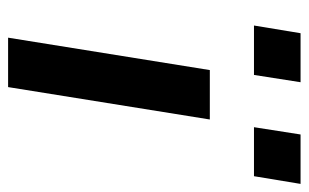

<svg xmlns="http://www.w3.org/2000/svg" viewBox="-164 -598 762 474"><g transform="rotate(90 217.0 -361.0)"><path d="M73 0 153 -498H275L195 0ZM294 -607 312 -722H434L415 -607ZM43 -607 62 -722H183L165 -607Z"/></g></svg>

Font: Nunito Sans 7pt Expanded SemiBold
Style: Italic
Weight: 600
Width: 7
Italic angle: -9°
Designer: Vernon Adams
Foundry: Vernon Adams
Version: Version 3.101;gftools[0.9.27]